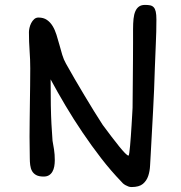

<svg xmlns="http://www.w3.org/2000/svg" viewBox="-20 -734 740 787"><path d="M102.1 -86.4Q102.1 -105.5 101.6 -129.4Q101.1 -153.3 101.1 -173.8Q101.1 -205.1 101.6 -239.7Q102.1 -274.4 102.5 -310.3Q103 -346.2 103.5 -382.3Q104 -418.5 104 -453.6Q104 -489.7 101.3 -525.9Q98.6 -562 98.6 -602.5Q98.6 -609.4 100.8 -619.6Q103 -629.9 107.9 -639.4Q112.8 -648.9 120.1 -655.5Q127.4 -662.1 137.7 -662.1Q158.2 -662.1 172.1 -652.6Q186 -643.1 195.6 -627.4Q205.1 -611.8 211.4 -591.8Q217.8 -571.8 223.4 -550.8Q229 -529.8 235.1 -509.5Q241.2 -489.3 250.5 -473.1Q266.6 -444.3 286.1 -410.6Q305.7 -377 325.9 -343.3Q346.2 -309.6 365.5 -278.1Q384.8 -246.6 400.9 -222.2Q419.4 -197.3 436.8 -174.3Q454.1 -151.4 468.3 -134Q482.4 -116.7 492.4 -106.4Q502.4 -96.2 506.8 -96.2Q508.3 -96.2 510 -107.4Q511.7 -118.7 513.2 -136.5Q514.6 -154.3 516.4 -176.5Q518.1 -198.7 519.3 -220.5Q520.5 -242.2 521.7 -261.2Q522.9 -280.3 523.4 -292Q523.9 -355.5 524.4 -403.8Q524.9 -452.1 525.1 -490Q525.4 -527.8 525.4 -557.6Q525.4 -587.4 525.4 -613.8Q525.4 -638.2 527.3 -656.7Q529.3 -675.3 534.9 -688Q540.5 -700.7 550 -707.3Q559.6 -713.9 574.2 -713.9Q586.4 -713.9 595.2 -712.2Q604 -710.4 609.9 -704.3Q615.7 -698.2 618.4 -686.3Q621.1 -674.3 621.1 -653.8Q621.1 -603.5 618.7 -554.4Q616.2 -505.4 614.7 -454.6Q612.3 -368.2 607.4 -278.6Q602.5 -189 597.7 -100.1Q596.2 -79.6 595.2 -56.2Q594.2 -32.7 587.6 -12.9Q581.1 6.8 565.7 19.8Q550.3 32.7 519 32.7Q512.2 32.7 505.9 30.3Q499.5 27.8 493.9 24.7Q488.3 21.5 483.9 17.6Q479.5 13.7 477.5 10.7Q434.6 -33.7 394.8 -85.2Q355 -136.7 318.4 -190.9Q281.7 -245.1 248.8 -300.5Q215.8 -356 187.5 -408.7Q187.5 -287.1 190.9 -225.6Q194.3 -164.1 195.3 -157.2Q198.2 -142.1 201.4 -121.6Q204.6 -101.1 204.6 -77.6Q204.6 -64 202.4 -51.8Q200.2 -39.6 194.8 -30.3Q189.5 -21 180.7 -15.6Q171.9 -10.3 158.7 -10.3Q139.6 -10.3 128.4 -16.4Q117.2 -22.5 111.3 -33Q105.5 -43.5 103.8 -57.4Q102.1 -71.3 102.1 -86.4Z"/></svg>

Font: Short Stack
Style: Regular
Weight: 400
Designer: James Grieshaber
Foundry: James Grieshaber
Version: Version 1.002